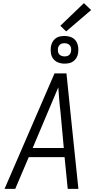

<svg xmlns="http://www.w3.org/2000/svg" viewBox="-20 -1202 640 1222"><path d="M9 0 327 -735H403L428 -490L479 0H411L391 -202H163L77 0ZM188 -260H386L365 -490Q360 -529 357 -568Q354 -607 351 -646Q334 -607 318 -568Q302 -529 285 -490ZM391 -797Q369 -797 350 -804.5Q331 -812 319 -827.5Q307 -843 304 -864Q301 -885 304 -906Q307 -921 314 -934.5Q321 -948 333.5 -957.5Q346 -967 361 -970Q376 -973 390 -973Q404 -973 418 -970Q432 -967 443.5 -960Q455 -953 462.5 -942.5Q470 -932 474 -919Q478 -906 478.5 -892Q479 -878 477 -864Q475 -849 467.5 -835.5Q460 -822 447.5 -812.5Q435 -803 420 -800Q405 -797 391 -797ZM391 -843Q398 -843 405 -844.5Q412 -846 418 -850.5Q424 -855 427.5 -861.5Q431 -868 432 -875Q434 -885 432.5 -895Q431 -905 425 -912.5Q419 -920 410 -923.5Q401 -927 391 -927Q384 -927 376.5 -925.5Q369 -924 363.5 -919.5Q358 -915 354 -908.5Q350 -902 349 -895Q348 -885 349 -875Q350 -865 356 -857.5Q362 -850 371.5 -846.5Q381 -843 391 -843ZM401 -1002 364 -1038 514 -1182 560 -1138Z"/></svg>

Font: Iosevka Light Extended
Style: Italic
Weight: 300
Width: 7
Italic angle: -9°
Monospace: yes
Designer: Belleve Invis
Foundry: Belleve Invis
Version: Version 32.5.0; ttfautohint (v1.8.4)